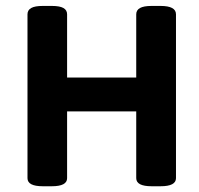

<svg xmlns="http://www.w3.org/2000/svg" viewBox="-20 -630 676 651"><path d="M73.2 -25.9V-581.5Q73.2 -595.7 85.7 -602.8Q98.1 -609.9 125 -609.9H155.8Q182.6 -609.9 195.1 -602.8Q207.5 -595.7 207.5 -581.5V-367.2H441.9V-581.5Q441.9 -595.7 454.6 -602.8Q467.3 -609.9 494.1 -609.9H524.4Q576.7 -609.9 576.7 -581.5V-25.9Q576.7 1.5 524.4 1.5H494.1Q441.9 1.5 441.9 -25.9V-252.4H207.5V-25.9Q207.5 1.5 155.8 1.5H125Q73.2 1.5 73.2 -25.9Z"/></svg>

Font: Jaldi
Style: Bold
Weight: 400
Designer: Pablo Cosgaya and Nicolas Silva
Foundry: Omnibus-Type
Version: Version 1.007